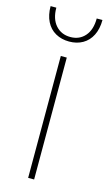

<svg xmlns="http://www.w3.org/2000/svg" viewBox="-118 -735 438 776"><g transform="rotate(15 101.5 -347.0)"><path d="M85 0V-510H110V0ZM102 -575Q70 -575 45 -589Q20 -603 6.5 -630Q-7 -657 -7 -694H17Q17 -647 40.5 -620.5Q64 -594 102 -594Q140 -594 163 -620.5Q186 -647 186 -694H210Q210 -657 196.5 -630Q183 -603 158.5 -589Q134 -575 102 -575Z"/></g></svg>

Font: MuseoModerno Thin Thin
Style: Regular
Weight: 250
Version: Version 1.003